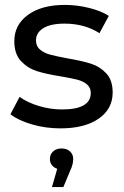

<svg xmlns="http://www.w3.org/2000/svg" viewBox="-20 -512 500 774"><path d="M108.6 -10.6C145.4 0.2 183.7 5.5 223.6 5.5C288.6 5.5 339.9 -7.5 377.7 -33.6C415.4 -59.6 434.2 -94.8 434.2 -138.9C434.2 -172 425.7 -197.8 408.5 -216.2C391.3 -234.6 370.6 -247.6 346.4 -255.3C322.2 -263 290.4 -270.2 251.2 -276.9C221.7 -282.4 198.9 -287.3 182.6 -291.6C166.4 -295.9 152.7 -302.7 141.7 -311.9C130.6 -321.1 125.1 -333.7 125.1 -349.6C125.1 -369.8 134.9 -386.1 154.6 -398.4C174.2 -410.6 202.7 -416.8 240.1 -416.8C294.1 -416.8 341 -403.9 380.9 -378.1L418.6 -448C397.7 -461.5 371.1 -472.3 338.6 -480.2C306.1 -488.2 273.5 -492.2 241 -492.2C179.1 -492.2 129.7 -478.9 92.9 -452.2C56.1 -425.5 37.7 -390.1 37.7 -345.9C37.7 -311.6 46.6 -284.9 64.4 -265.9C82.2 -246.9 103.5 -233.4 128.3 -225.4C153.2 -217.4 185.2 -210.4 224.5 -204.2C253.3 -199.3 275.5 -194.9 291.2 -190.9C306.8 -186.9 319.9 -180.6 330.3 -172C340.7 -163.5 345.9 -151.8 345.9 -137.1C345.9 -92.9 307.3 -70.8 230 -70.8C198.7 -70.8 167.7 -75.4 137.1 -84.6C106.4 -93.8 80.3 -106.1 58.9 -121.4L22.1 -51.5C42.9 -35 71.8 -21.3 108.6 -10.6ZM262.2 98.4C253.6 90.5 242.3 86.5 228.2 86.5C214.1 86.5 202.7 90.5 194.1 98.4C185.5 106.4 181.2 116.5 181.2 128.8C181.2 138.6 183.8 146.9 189.1 153.6C194.3 160.4 201.5 165.3 210.7 168.4L189.5 242H235.5L263.1 175.7C271.1 159.2 275.1 143.5 275.1 128.8C275.1 116.5 270.8 106.4 262.2 98.4Z"/></svg>

Font: Montserrat Ace
Style: Regular
Weight: 500
Designer: Julieta Ulanovsky
Foundry: Julieta Ulanovsky
Version: Version 1